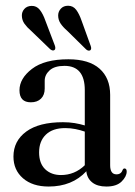

<svg xmlns="http://www.w3.org/2000/svg" viewBox="-20 -656 480 685"><path d="M28 -97.5Q28 -153 73.5 -186.5Q119 -220 204.5 -220Q227 -220 246.5 -216.8Q266 -213.5 282.5 -208.5V-334.5Q282.5 -421 210 -421Q174.5 -421 157 -405Q139.5 -389 139.5 -368V-340Q139.5 -317 126.2 -304Q113 -291 90 -291Q49.5 -291 49.5 -334Q49.5 -376 94 -410.2Q138.5 -444.5 224 -444.5Q297.5 -444.5 335.2 -411Q373 -377.5 373 -317.5V-66.5Q373 -34 395.5 -34Q412.5 -34 417.5 -50Q420 -55 424 -55Q432 -55 432 -44Q432 -26.5 414 -8.5Q396 9.5 359.5 9.5Q327.5 9.5 309 -5.2Q290.5 -20 288 -45Q237.5 9.5 153.5 9.5Q96 9.5 62 -20Q28 -49.5 28 -97.5ZM119.5 -112.5Q119.5 -73 141.2 -52.2Q163 -31.5 197.5 -31.5Q246.5 -31.5 282.5 -66.5V-186.5Q266.5 -192 249.2 -195.5Q232 -199 212.5 -199Q168 -199 143.8 -175.8Q119.5 -152.5 119.5 -112.5ZM271.5 -581 303.5 -492.5Q307.5 -481.5 302.5 -477Q296 -472.5 287.5 -479.5L219.5 -546.5Q205 -559 196.2 -572Q187.5 -585 187.5 -601Q187.5 -614.5 197 -625Q206.5 -635.5 223 -635.5Q241 -635.5 252 -620.8Q263 -606 271.5 -581ZM142 -582 175.5 -494Q179.5 -483 175 -478Q169 -473 159.5 -480L91 -546Q76.5 -558.5 67.5 -571Q58.5 -583.5 58 -599.5Q57.5 -613.5 66.8 -624Q76 -634.5 92.5 -635Q110.5 -635.5 122 -621Q133.5 -606.5 142 -582Z"/></svg>

Font: Fraunces 144pt Soft
Style: Regular
Weight: 400
Version: Version 1.000;[0bf87f6ff]